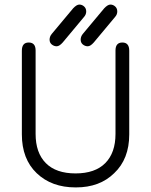

<svg xmlns="http://www.w3.org/2000/svg" viewBox="-20 -815 665 845"><path d="M255.9 -627.9Q241.2 -611.3 229.5 -611.3Q217.8 -611.3 208 -619.1Q198.2 -627 198.2 -640.6Q198.2 -654.3 208 -666L301.8 -778.3Q317.4 -794.9 329.1 -794.9Q340.8 -794.9 350.1 -786.6Q359.4 -778.3 359.4 -764.6Q359.4 -751 349.6 -740.2ZM392.6 -627.9Q377.9 -611.3 366.2 -611.3Q354.5 -611.3 344.7 -619.1Q335 -627 335 -640.6Q335 -654.3 344.7 -666L438.5 -778.3Q454.1 -794.9 465.8 -794.9Q477.5 -794.9 486.8 -786.6Q496.1 -778.3 496.1 -764.6Q496.1 -751 486.3 -740.2ZM488.3 -592.8Q488.3 -627.9 518.6 -627.9Q548.8 -627.9 548.8 -591.8V-223.6Q548.8 -115.2 482.4 -52.7Q418.9 9.8 314.5 9.8Q313.5 9.8 312.5 9.8Q207 9.8 141.6 -52.7Q76.2 -115.2 76.2 -223.6V-591.8Q76.2 -627.9 106.4 -627.9Q136.7 -627.9 136.7 -592.8V-225.6Q136.7 -142.6 181.6 -97.2Q226.6 -51.8 312.5 -51.8Q398.4 -51.8 443.4 -97.2Q488.3 -142.6 488.3 -225.6Z"/></svg>

Font: Jura
Style: Medium
Weight: 500
Version: Version 2.6.1